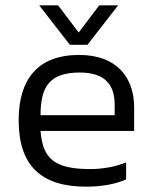

<svg xmlns="http://www.w3.org/2000/svg" viewBox="-20 -690 573 720"><path d="M308 -522 423 -670H352L275 -568L198 -670H127L242 -522ZM132 -199H483V-288C483 -400 417 -484 277 -484C120 -484 50 -391 50 -239C50 -69 134 10 303 10C359 10 412 1 453 -17V-81C414 -65 365 -56 319 -56C189 -56 140 -91 132 -199ZM279 -418C372 -418 410 -374 410 -297V-258H132C132 -365 166 -418 279 -418Z"/></svg>

Font: Kanit Light
Style: Regular
Weight: 300
Designer: Katatrad Team
Foundry: CadsonDemak
Version: Version 1.000;PS 001.000;hotconv 1.0.88;makeotf.lib2.5.64775